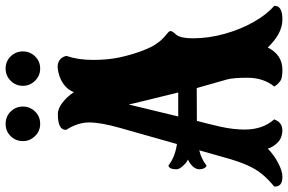

<svg xmlns="http://www.w3.org/2000/svg" viewBox="-196 -798 1010 673"><g transform="rotate(-90 308.5 -461.0)"><path d="M25.9 24.4Q-8.3 24.4 -8.3 -1V-4.4Q18.1 -25.9 35.9 -47.9Q53.7 -69.8 67.1 -100.6Q80.6 -131.3 93.3 -177.7L118.7 -267.1Q88.4 -259.8 65.4 -241.7Q60.5 -241.7 56.4 -249Q52.2 -256.3 52.2 -266.6Q52.2 -289.6 86.4 -307.1Q77.1 -310.1 68.8 -319.3Q52.2 -335.4 52.2 -346.2Q52.2 -362.3 56.6 -369.1Q60.5 -374.5 65.4 -375Q94.7 -352.1 140.6 -345.2L197.3 -545.4Q216.3 -612.8 216.3 -652.8Q216.3 -692.9 190.4 -733.4V-735.4Q190.4 -762.7 245.6 -762.7Q273.9 -762.7 307.1 -726.6Q311 -722.7 314.7 -717.5Q318.4 -712.4 322.3 -706.5Q336.4 -741.7 377.9 -756.8Q409.7 -767.6 427 -760.7Q444.3 -753.9 449.7 -733.4Q435.5 -691.9 435.5 -640.1Q435.5 -587.4 444.3 -546.4Q453.1 -505.4 466.6 -469.5Q480 -433.6 492.2 -417Q502.9 -401.4 514.2 -391.1Q523.4 -382.8 530 -377.7Q536.6 -372.6 536.6 -367.7Q536.6 -363.3 532.7 -358.2Q528.8 -353 523.9 -347.7Q511.2 -332.5 511.2 -289.1Q511.2 -234.4 526.9 -178.2Q542.5 -122.1 568.6 -76.2Q594.7 -30.3 625 -4.4V-2.4Q625 24.4 576.7 24.4Q528.3 24.4 479 -26.9Q453.6 24.4 400.4 24.4Q373 24.4 362.3 17.6Q346.7 5.4 342.3 -4.4Q373 -42 373 -98.6Q373 -148.9 366.7 -170.9Q358.9 -198.7 351.3 -224.9Q343.8 -251 336.9 -275.9L221.7 -275.4L211.4 -234.9Q204.1 -205.6 201.2 -191.9Q191.4 -147.5 191.4 -107.4Q191.4 -44.4 227.1 -4.4Q224.1 1 222.7 4.9Q221.2 8.8 215.3 14.6Q201.7 26.9 179.4 23.7Q157.2 20.5 144.5 6.3Q129.4 -9.3 124.5 -26.9Q104.5 -6.8 75.7 8.8Q46.9 24.4 25.9 24.4ZM237.3 -340.8H321.3Q301.8 -420.9 291 -464.4Q280.3 -507.8 279.3 -514.6ZM168.5 -842.8Q150.9 -860.4 150.9 -885.3Q150.9 -910.2 168.2 -928Q185.5 -945.8 211.4 -945.8Q237.3 -945.8 254.6 -928Q272 -910.2 272 -885.3Q272 -860.8 254.9 -842.8Q237.3 -824.7 211.4 -824.7Q185.5 -824.7 168.5 -842.8ZM362.3 -842.8Q344.7 -860.4 344.7 -885.3Q344.7 -910.2 362.3 -928Q379.9 -945.8 405.3 -945.8Q430.7 -945.8 448 -928Q465.3 -910.2 465.3 -885.3Q465.3 -860.8 448.2 -842.8Q430.7 -824.7 405.3 -824.7Q379.9 -824.7 362.3 -842.8Z"/></g></svg>

Font: Sancreek
Style: Regular
Weight: 400
Designer: Vernon Adams
Foundry: Vernon Adams
Version: Version 1.100; ttfautohint (v1.8.4.7-5d5b)